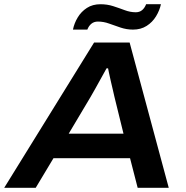

<svg xmlns="http://www.w3.org/2000/svg" viewBox="-50 -888 879 908"><path d="M-30 0 395 -687H563L748 0H601L565 -140H203L119 0ZM275 -256H534L491 -431Q488 -446 483 -466Q478 -486 473.5 -506.5Q469 -527 465.5 -543Q462 -559 461 -565H454Q443 -545 428.5 -519Q414 -493 400.5 -468.5Q387 -444 378 -429ZM295 -748Q301 -778 317.5 -805.5Q334 -833 361 -850.5Q388 -868 425 -868Q457 -868 485 -859Q513 -850 539.5 -840Q566 -830 592 -830Q610 -830 622 -840Q634 -850 641 -868H711Q705 -839 688 -811Q671 -783 643.5 -765.5Q616 -748 579 -748Q549 -748 520.5 -757.5Q492 -767 466 -776.5Q440 -786 413 -786Q395 -786 382.5 -776Q370 -766 363 -748Z"/></svg>

Font: Archivo SemiExpanded SemiBold
Style: Italic
Weight: 600
Width: 6
Italic angle: -10°
Designer: Hector Gatti
Foundry: Omnibus-Type
Version: Version 2.001